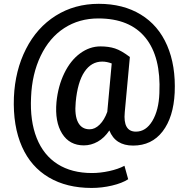

<svg xmlns="http://www.w3.org/2000/svg" viewBox="-20 -737 963 986"><path d="M877.1 -261Q871 -135 815.1 -62.2Q759.2 10.6 663.5 10.6Q572.3 10.6 541.6 -67Q515.9 -28.7 481.9 -9.6Q447.9 9.6 410.6 9.6Q337 9.6 299 -50.9Q261 -111.3 270 -212.6Q278.1 -294.7 310.1 -360.7Q342.1 -426.7 391.2 -462.7Q440.3 -498.7 495.7 -498.7Q538 -498.7 570.5 -488.2Q603 -477.6 646.9 -444.3L620.7 -160.7Q611.1 -61 678.1 -61Q729.5 -61 762.5 -116.1Q795.5 -171.3 798.5 -258.9Q807.1 -444.8 726.7 -543.6Q646.3 -642.3 485.1 -642.3Q386.4 -642.3 310.1 -592.9Q233.8 -543.6 188.9 -450.1Q144.1 -356.7 139.5 -237.3Q133.5 -115.9 168.5 -28Q203.5 59.9 275.8 105.8Q348.1 151.6 452.4 151.6Q494.7 151.6 540.8 141.6Q586.9 131.5 619.1 114.4L638.3 183.4Q607.6 203.5 555.4 215.9Q503.3 228.2 450.4 228.2Q322.4 228.2 230.7 174.1Q139 119.9 93.2 17.1Q45.8 -89.2 51.4 -237.3Q57.4 -375.3 113.4 -485.4Q169.3 -595.5 266.2 -656.4Q363.2 -717.4 487.2 -717.4Q612.6 -717.4 703 -662.2Q793.5 -607.1 838.3 -503.5Q883.1 -400 877.1 -261ZM368.8 -212.6Q362.2 -144.1 380.9 -108.6Q399.5 -73 440.3 -73Q467.5 -73 491.7 -97Q515.9 -120.9 531 -162.7L553.7 -411.1Q528.5 -420.7 504.8 -420.7Q448.9 -420.7 413.6 -368Q378.3 -315.4 368.8 -212.6Z"/></svg>

Font: Vazir FD Medium
Style: Regular
Weight: 500
Foundry: DejaVu fonts team - Redesigned by Saber Rastikerdar
Version: Version 21.10;October 20, 2019;FontCreator 12.0.0.2547 64-bi